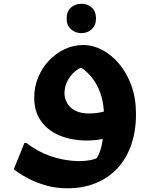

<svg xmlns="http://www.w3.org/2000/svg" viewBox="-20 -756 808 1036"><path d="M342.9 260Q280.9 260 228.4 244.7Q176 229.4 137 209.3Q98 189.1 76.2 173.5Q54.4 157.9 54.4 157.6L111.6 15.6H122.4Q182 61.2 250.4 85.6Q318.7 110 397.8 113.5Q442.6 113.5 476 106.2Q509.4 98.9 534.8 75.2L485.3 120.3Q503.6 99.6 516.2 69Q528.8 38.4 535 -9Q541.3 -56.4 541.3 -128.5Q541.3 -174 532 -216.4Q522.8 -258.8 503 -296Q483.2 -333.2 452.9 -362.8Q422.7 -392.5 380.4 -411.1L463.6 -406.8Q397.2 -392.1 362.6 -348Q328 -303.8 328 -252.1Q328 -225.2 342.1 -200Q356.1 -174.8 385.4 -159.3Q414.6 -143.7 461.1 -143.7Q482.4 -143.7 504.6 -146.7Q526.8 -149.6 549.3 -156.7L553.2 -10.8Q527 -3.7 501 -0.8Q475 2.2 450.9 2.2Q367.8 2.2 302.9 -24.4Q237.9 -51 201.2 -102.7Q164.6 -154.4 164.6 -228.9Q164.6 -286.8 185.8 -338.3Q207 -389.7 244 -428.8Q280.9 -467.8 328.5 -490.5Q376.1 -513.1 429.3 -513.1Q481.4 -513.1 531.8 -486.6Q582.1 -460 623.3 -411Q664.5 -361.9 689.2 -293.6Q713.8 -225.2 713.8 -141.3Q713.8 -48.7 688.1 25.5Q662.4 99.6 613.8 152Q565.1 204.3 496.5 232.2Q427.8 260 342.9 260ZM418.8 -577.3Q386 -577.3 362.8 -598.3Q339.6 -619.2 339.6 -656.5Q339.6 -694.5 362.8 -715.1Q386 -735.7 418.8 -735.7Q452.3 -735.7 475.2 -715.1Q498 -694.5 498 -656.5Q498 -619.2 475.2 -598.3Q452.3 -577.3 418.8 -577.3Z"/></svg>

Font: Kufam
Style: Regular
Weight: 400
Designer: Wael Morcos, Artur Schmal
Foundry: Original Type
Version: Version 1.301; ttfautohint (v1.8.3)